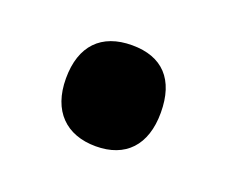

<svg xmlns="http://www.w3.org/2000/svg" viewBox="-46 -217 347 293"><g transform="rotate(20 127.5 -71.0)"><path d="M50 -71C50 -18 80 11 128 11C176 11 204 -18 204 -71C204 -125 177 -153 128 -153C78 -153 50 -124 50 -71Z"/></g></svg>

Font: Noto Sans Hebrew ExtraCondensed
Style: Bold
Weight: 700
Width: 2
Designer: Monotype Design Team
Foundry: Monotype Imaging Inc.
Version: Version 2.004